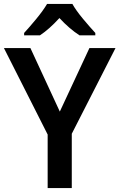

<svg xmlns="http://www.w3.org/2000/svg" viewBox="-20 -959 609 979"><path d="M285 -390 436 -714H569L346 -277V0H223V-273L0 -714H135ZM349 -939H220Q200 -905 164.5 -862Q129 -819 103 -791V-779H184Q231 -810 283 -867Q334 -812 385 -779H466V-791Q440 -819 404 -862Q368 -905 349 -939Z"/></svg>

Font: Noto Sans Display Medium
Style: Regular
Weight: 500
Designer: Monotype Design Team
Foundry: Monotype Imaging Inc.
Version: Version 1.900